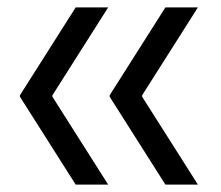

<svg xmlns="http://www.w3.org/2000/svg" viewBox="-20 -530 599 520"><path d="M34 -268V-272L185 -510H273L122 -272V-268L273 -30H185ZM277 -268V-272L428 -510H516L365 -272V-268L516 -30H428Z"/></svg>

Font: Encode Sans Narrow
Style: Regular
Weight: 400
Designer: Pablo Impallari, Andres Torresi
Foundry: Pablo Impallari, Andres Torresi
Version: Version 1.000; ttfautohint (v1.00) -l 8 -r 50 -G 200 -x 14 -